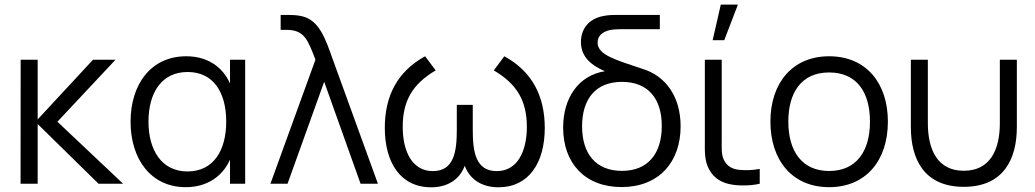

<svg xmlns="http://www.w3.org/2000/svg" viewBox="-20 -800 4508 836"><path d="M69.5 0H144V-260L409 0H516L230 -270L483 -540H385L144 -280V-540H70Z M789 15C878.5 15 948 -29.5 981.5 -105V0H1047.5V-540H981.5V-436.5C948.5 -511 881 -555 791 -555C636 -555 548.5 -431.5 548.5 -270C548.5 -108.5 636 15 789 15ZM796.5 -53.5C682.5 -53.5 626.5 -148 626.5 -270.5C626.5 -396.5 684 -486.5 797 -486.5C909.5 -486.5 965 -397.5 965 -270.5C965 -145.5 910 -53.5 796.5 -53.5Z M1157.5 0H1232L1391.5 -444L1550 0H1625.5L1429.5 -540C1398 -628.5 1371 -712.5 1294 -729.5C1274 -734.5 1248 -735 1235 -735H1202V-670H1227C1305 -670 1320 -627.5 1353.5 -540Z M1857.5 15.5C1922 15.5 1979 -12.5 2003.5 -78C2028.5 -12.5 2085.5 15.5 2150.5 15.5C2283 15.5 2352 -92 2352 -242.5C2352 -381 2298 -488 2176 -555L2130 -493.5C2230.5 -434.5 2274 -361.5 2274 -247.5C2274 -141 2233 -55 2143 -55C2051 -55 2038.5 -139 2038.5 -234.5V-343.5H1969V-234.5C1969 -138 1956 -55 1864.5 -55C1776.5 -55 1733.5 -138 1733.5 -247.5C1733.5 -359.5 1775 -433.5 1877 -493.5L1831 -555C1711 -489 1655.5 -383.5 1655.5 -243C1655.5 -94.5 1722 15.5 1857.5 15.5Z M2686.5 14.5C2848 14.5 2943.5 -93.5 2943.5 -250C2943.5 -375 2882 -470 2773.5 -501.5C2662 -539 2582 -560.5 2582 -614.5C2582 -643.5 2603 -661 2633 -668.5C2647.5 -671.5 2664.5 -673 2684 -673H2853V-735H2667.5C2649.5 -735 2629.5 -735 2608 -730.5C2537.5 -717.5 2509.5 -668 2509.5 -617C2509.5 -551 2556.5 -514.5 2614 -490C2498.5 -471.5 2432 -373.5 2432 -244.5C2432 -89.5 2527 14.5 2686.5 14.5ZM2688 -56C2574.5 -56 2514.5 -130.5 2514.5 -250C2514.5 -366 2571 -443.5 2688 -443.5C2803 -443.5 2861.5 -369.5 2861.5 -251.5C2861.5 -133.5 2803.5 -56 2688 -56Z M3118.5 -780 3083 -625H3133.5L3193 -780ZM3172 4.5C3204.5 9.5 3252.5 8.5 3288 0V-64.5C3260 -59 3227 -57.5 3198.5 -60.5C3170 -63.5 3148 -74.5 3133.5 -100.5C3120 -126.5 3122.5 -152.5 3122.5 -198.5V-540H3049V-195.5C3049 -140 3046.5 -102.5 3067 -63.5C3090 -20 3128 -1.5 3172 4.5Z M3590 15C3750 15 3846 -100.5 3846 -270.5C3846 -437.5 3752 -555 3590 -555C3432 -555 3334.5 -440.5 3334.5 -270.5C3334.5 -103 3429 15 3590 15ZM3590 -55.5C3473 -55.5 3412.5 -140.5 3412.5 -270.5C3412.5 -396.5 3469 -484.5 3590 -484.5C3709 -484.5 3768 -400.5 3768 -270.5C3768 -143 3710 -55.5 3590 -55.5Z M3946 -246.5C3946 -110 4001.5 13.5 4176.5 13.5C4351.5 13.5 4407.5 -110 4407.5 -246.5V-540H4333.5V-264.5C4333.5 -145.5 4290 -56.5 4176.5 -56.5C4063.5 -56.5 4020 -145.5 4020 -264.5V-540H3946Z"/></svg>

Font: Hauora
Style: Regular
Weight: 400
Designer: Mikhail Sharanda
Foundry: WCYS & Co.
Version: Version 1.010